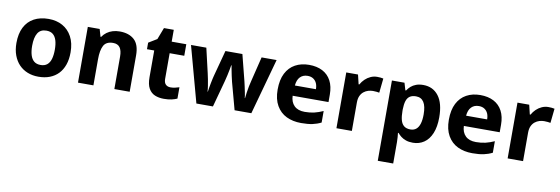

<svg xmlns="http://www.w3.org/2000/svg" viewBox="-61 -1137 5401 1851"><g transform="rotate(10 2639.0 -211.0)"><path d="M577 -274Q577 -206 558.5 -153Q540 -100 505.5 -64Q471 -28 422 -9Q373 10 311 10Q253 10 205 -9Q157 -28 122 -64Q87 -100 67 -153Q47 -206 47 -274Q47 -365 79 -428Q111 -491 171 -523.5Q231 -556 314 -556Q391 -556 450 -523.5Q509 -491 543 -428Q577 -365 577 -274ZM201 -274Q201 -221 212.5 -183Q224 -145 248.5 -125Q273 -105 313 -105Q352 -105 376.5 -125Q401 -145 412 -183Q423 -221 423 -274Q423 -328 411.5 -365Q400 -402 376 -421.5Q352 -441 312 -441Q254 -441 227.5 -398Q201 -355 201 -274Z M1010 -556Q1100 -556 1152 -509Q1204 -462 1204 -356V0H1054V-318Q1054 -377 1032.5 -406.5Q1011 -436 966 -436Q898 -436 873.5 -389.5Q849 -343 849 -256V0H698V-546H814L835 -473H841Q859 -500 884.5 -518.5Q910 -537 941.5 -546.5Q973 -556 1010 -556Z M1584 -110Q1607 -110 1628.5 -115Q1650 -120 1669 -126V-15Q1645 -4 1613.5 3Q1582 10 1539 10Q1490 10 1451.5 -6Q1413 -22 1390.5 -61.5Q1368 -101 1368 -172V-433H1297V-497L1379 -547L1423 -662H1519V-546H1662V-433H1519V-181Q1519 -145 1536.5 -127.5Q1554 -110 1584 -110Z M2159 -266Q2153 -292 2146 -322.5Q2139 -353 2134.5 -380Q2130 -407 2127 -422H2124Q2122 -407 2116.5 -379.5Q2111 -352 2104.5 -321Q2098 -290 2090 -261L2019 0H1857L1708 -547H1858L1914 -306Q1920 -281 1926 -249.5Q1932 -218 1937 -187Q1942 -156 1943 -132H1946Q1948 -149 1952 -172Q1956 -195 1960.5 -218.5Q1965 -242 1969.5 -262Q1974 -282 1977 -293L2045 -547H2211L2276 -291Q2281 -271 2287 -242.5Q2293 -214 2299 -185Q2305 -156 2307 -133H2310Q2312 -156 2316.5 -187Q2321 -218 2327 -249.5Q2333 -281 2340 -306L2399 -547H2546L2395 0H2231Z M2864 -556Q2940 -556 2995 -527.5Q3050 -499 3079.5 -443.5Q3109 -388 3109 -308V-235H2758Q2760 -173 2796 -137.5Q2832 -102 2899 -102Q2950 -102 2992 -112Q3034 -122 3078 -142V-29Q3038 -9 2993.5 0.5Q2949 10 2883 10Q2802 10 2739.5 -20Q2677 -50 2641 -112.5Q2605 -175 2605 -269Q2605 -365 2637.5 -428.5Q2670 -492 2728.5 -524Q2787 -556 2864 -556ZM2868 -449Q2823 -449 2795 -420.5Q2767 -392 2762 -336H2968Q2968 -369 2957 -394Q2946 -419 2923.5 -434Q2901 -449 2868 -449Z M3530 -556Q3545 -556 3562.5 -554.5Q3580 -553 3590 -550L3575 -409Q3564 -411 3549 -413Q3534 -415 3513 -415Q3490 -415 3466.5 -408Q3443 -401 3423 -385Q3403 -369 3391 -343Q3379 -317 3379 -277V0H3228V-546H3343L3365 -454H3372Q3388 -483 3412 -506Q3436 -529 3466 -542.5Q3496 -556 3530 -556Z M3981 -556Q4076 -556 4131 -484.5Q4186 -413 4186 -274Q4186 -182 4159.5 -118Q4133 -54 4085.5 -22Q4038 10 3977 10Q3937 10 3908 -0.5Q3879 -11 3859.5 -26.5Q3840 -42 3826 -59H3820Q3822 -41 3824 -17.5Q3826 6 3826 31V240H3675V-546H3798L3819 -475H3826Q3841 -498 3861.5 -516Q3882 -534 3911.5 -545Q3941 -556 3981 -556ZM3931 -436Q3893 -436 3870 -420Q3847 -404 3837 -372Q3827 -340 3826 -291V-275Q3826 -223 3835.5 -186.5Q3845 -150 3868.5 -131Q3892 -112 3932 -112Q3966 -112 3988.5 -131Q4011 -150 4022 -186.5Q4033 -223 4033 -276Q4033 -357 4007.5 -396.5Q3982 -436 3931 -436Z M4540 -556Q4616 -556 4671 -527.5Q4726 -499 4755.5 -443.5Q4785 -388 4785 -308V-235H4434Q4436 -173 4472 -137.5Q4508 -102 4575 -102Q4626 -102 4668 -112Q4710 -122 4754 -142V-29Q4714 -9 4669.5 0.5Q4625 10 4559 10Q4478 10 4415.5 -20Q4353 -50 4317 -112.5Q4281 -175 4281 -269Q4281 -365 4313.5 -428.5Q4346 -492 4404.5 -524Q4463 -556 4540 -556ZM4544 -449Q4499 -449 4471 -420.5Q4443 -392 4438 -336H4644Q4644 -369 4633 -394Q4622 -419 4599.5 -434Q4577 -449 4544 -449Z M5206 -556Q5221 -556 5238.5 -554.5Q5256 -553 5266 -550L5251 -409Q5240 -411 5225 -413Q5210 -415 5189 -415Q5166 -415 5142.5 -408Q5119 -401 5099 -385Q5079 -369 5067 -343Q5055 -317 5055 -277V0H4904V-546H5019L5041 -454H5048Q5064 -483 5088 -506Q5112 -529 5142 -542.5Q5172 -556 5206 -556Z"/></g></svg>

Font: Noto Sans Khmer
Style: Bold
Weight: 700
Version: Version 2.003